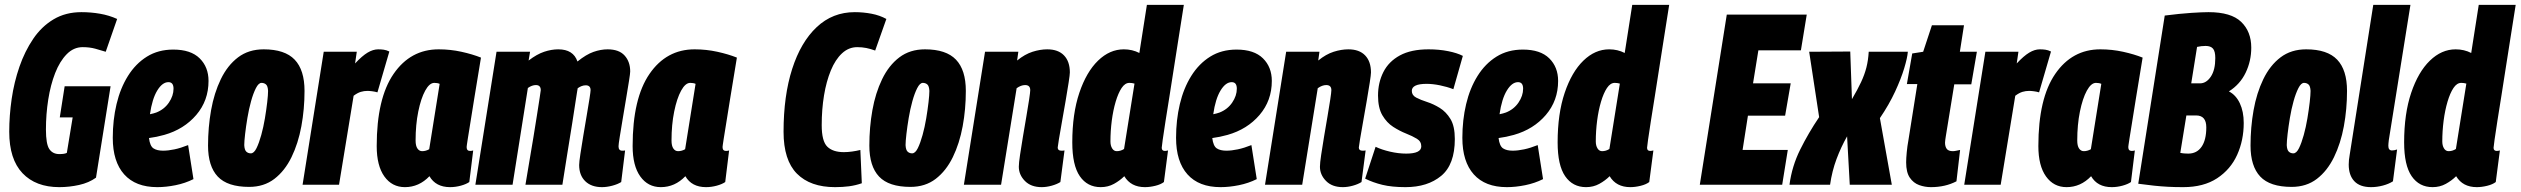

<svg xmlns="http://www.w3.org/2000/svg" viewBox="-20 -760 10371 790"><path d="M224 10Q127 10 72.5 -47.5Q18 -105 18 -218Q18 -284 28 -353Q38 -422 60 -485.5Q82 -549 116.5 -600Q151 -651 200.5 -680.5Q250 -710 315 -710Q354 -710 391.5 -703.5Q429 -697 462 -682L415 -547Q396 -553 372.5 -559.5Q349 -566 320 -566Q283 -566 254.5 -537Q226 -508 207 -459.5Q188 -411 178.5 -350.5Q169 -290 169 -227Q169 -167 183 -146.5Q197 -126 224 -126Q246 -126 255 -131L279 -277H226L246 -405H435L375 -29Q346 -8 305.5 1Q265 10 224 10Z M776 -23Q742 -6 702.5 2Q663 10 627 10Q538 10 491 -42.5Q444 -95 444 -193Q444 -266 459.5 -331.5Q475 -397 506.5 -447.5Q538 -498 584.5 -527Q631 -556 693 -556Q765 -556 801.5 -520Q838 -484 838 -427Q838 -346 787.5 -287Q737 -228 656 -205Q624 -196 593 -192Q597 -159 611.5 -149.5Q626 -140 651 -140Q672 -140 698 -145.5Q724 -151 754 -163ZM673 -422Q648 -422 627 -387.5Q606 -353 597 -290Q612 -293 623 -297Q656 -310 675 -338Q694 -366 694 -395Q694 -422 673 -422Z M1005 9Q916 9 876 -33.5Q836 -76 836 -161Q836 -236 848.5 -306.5Q861 -377 888.5 -434Q916 -491 959.5 -524Q1003 -557 1065 -557Q1152 -557 1192.5 -514.5Q1233 -472 1233 -386Q1233 -311 1220 -240.5Q1207 -170 1179.5 -113.5Q1152 -57 1109 -24Q1066 9 1005 9ZM1012 -129Q1025 -129 1035.5 -150.5Q1046 -172 1055 -204.5Q1064 -237 1070 -273Q1076 -309 1079.5 -339.5Q1083 -370 1083 -386Q1082 -406 1074.5 -412.5Q1067 -419 1056 -419Q1044 -419 1033 -397.5Q1022 -376 1013 -343.5Q1004 -311 998 -275Q992 -239 988.5 -208.5Q985 -178 985 -163Q986 -143 993.5 -136Q1001 -129 1012 -129Z M1448 -547 1441 -499Q1470 -530 1492.5 -543.5Q1515 -557 1536 -557Q1548 -557 1559 -555.5Q1570 -554 1582 -548L1533 -380Q1523 -383 1511.5 -384.5Q1500 -386 1492 -386Q1478 -386 1464.5 -382Q1451 -378 1435 -366L1375 0H1225L1312 -547Z M1832 10Q1773 10 1747 -35Q1704 10 1646 10Q1593 10 1561.5 -34Q1530 -78 1530 -159Q1530 -355 1599.5 -456Q1669 -557 1785 -557Q1833 -557 1878.5 -547Q1924 -537 1959 -523Q1942 -422 1931.5 -355.5Q1921 -289 1914.5 -249.5Q1908 -210 1905 -190.5Q1902 -171 1901 -164Q1900 -157 1900 -155Q1900 -139 1914 -139Q1922 -139 1927 -141L1911 -11Q1898 -2 1876 4Q1854 10 1832 10ZM1746 -146 1789 -415Q1780 -419 1767 -419Q1747 -419 1729.5 -387Q1712 -355 1701 -301Q1690 -247 1690 -182Q1690 -160 1697.5 -149Q1705 -138 1717 -138Q1732 -138 1746 -146Z M2457 10Q2413 10 2388 -14.5Q2363 -39 2363 -81Q2363 -93 2368 -126Q2373 -159 2380 -201.5Q2387 -244 2394 -284.5Q2401 -325 2405.5 -354Q2410 -383 2410 -389Q2410 -409 2390 -409Q2374 -409 2357 -397Q2356 -393 2355 -385.5Q2354 -378 2353 -373Q2345 -320 2334.5 -253.5Q2324 -187 2313 -120Q2302 -53 2294 0H2142Q2149 -42 2157.5 -92.5Q2166 -143 2174.5 -193.5Q2183 -244 2189.5 -287Q2196 -330 2200.5 -357.5Q2205 -385 2205 -389Q2205 -410 2185 -410Q2169 -410 2152 -398L2089 0H1936L2023 -547H2161L2155 -511Q2189 -537 2219 -547Q2249 -557 2277 -557Q2339 -557 2356 -507Q2392 -536 2422 -546.5Q2452 -557 2480 -557Q2527 -557 2550 -531.5Q2573 -506 2573 -466Q2573 -458 2568 -426.5Q2563 -395 2556 -353.5Q2549 -312 2542 -270Q2535 -228 2530 -197Q2525 -166 2525 -158Q2525 -140 2540 -140Q2542 -140 2545.5 -140Q2549 -140 2552 -141L2536 -11Q2522 -2 2499.5 4Q2477 10 2457 10Z M2885 10Q2826 10 2800 -35Q2757 10 2699 10Q2646 10 2614.5 -34Q2583 -78 2583 -159Q2583 -355 2652.5 -456Q2722 -557 2838 -557Q2886 -557 2931.5 -547Q2977 -537 3012 -523Q2995 -422 2984.5 -355.5Q2974 -289 2967.5 -249.5Q2961 -210 2958 -190.5Q2955 -171 2954 -164Q2953 -157 2953 -155Q2953 -139 2967 -139Q2975 -139 2980 -141L2964 -11Q2951 -2 2929 4Q2907 10 2885 10ZM2799 -146 2842 -415Q2833 -419 2820 -419Q2800 -419 2782.5 -387Q2765 -355 2754 -301Q2743 -247 2743 -182Q2743 -160 2750.5 -149Q2758 -138 2770 -138Q2785 -138 2799 -146Z M3416 10Q3314 10 3259 -45.5Q3204 -101 3204 -218Q3204 -366 3239.5 -476.5Q3275 -587 3340.5 -648.5Q3406 -710 3497 -710Q3532 -710 3566 -703.5Q3600 -697 3627 -682L3581 -552Q3562 -559 3544.5 -562.5Q3527 -566 3507 -566Q3472 -566 3444.5 -540.5Q3417 -515 3398.5 -470Q3380 -425 3370.5 -367.5Q3361 -310 3361 -245Q3361 -179 3384 -156.5Q3407 -134 3452 -134Q3468 -134 3486 -136.5Q3504 -139 3520 -143L3526 -6Q3500 3 3473.5 6.5Q3447 10 3416 10Z M3726 9Q3637 9 3597 -33.5Q3557 -76 3557 -161Q3557 -236 3569.5 -306.5Q3582 -377 3609.5 -434Q3637 -491 3680.5 -524Q3724 -557 3786 -557Q3873 -557 3913.5 -514.5Q3954 -472 3954 -386Q3954 -311 3941 -240.5Q3928 -170 3900.5 -113.5Q3873 -57 3830 -24Q3787 9 3726 9ZM3733 -129Q3746 -129 3756.5 -150.5Q3767 -172 3776 -204.5Q3785 -237 3791 -273Q3797 -309 3800.5 -339.5Q3804 -370 3804 -386Q3803 -406 3795.5 -412.5Q3788 -419 3777 -419Q3765 -419 3754 -397.5Q3743 -376 3734 -343.5Q3725 -311 3719 -275Q3713 -239 3709.5 -208.5Q3706 -178 3706 -163Q3707 -143 3714.5 -136Q3722 -129 3733 -129Z M4033 -547H4170L4165 -511Q4197 -537 4228.5 -547Q4260 -557 4289 -557Q4334 -557 4358 -532Q4382 -507 4382 -462Q4382 -453 4377 -420.5Q4372 -388 4364.5 -344.5Q4357 -301 4349.5 -259Q4342 -217 4337 -187Q4332 -157 4332 -153Q4332 -140 4347 -140Q4349 -140 4352.5 -140Q4356 -140 4360 -141L4343 -11Q4329 -2 4307.5 4Q4286 10 4266 10Q4222 10 4197 -15.5Q4172 -41 4172 -74Q4172 -89 4177 -122.5Q4182 -156 4189 -198Q4196 -240 4203 -280.5Q4210 -321 4214.5 -351Q4219 -381 4219 -389Q4219 -410 4198 -410Q4181 -410 4163 -397L4099 0H3946Z M4691 10Q4633 10 4606 -35Q4588 -17 4563.5 -3.5Q4539 10 4509 10Q4454 10 4423 -35Q4392 -80 4392 -174Q4392 -292 4421 -378Q4450 -464 4498 -510.5Q4546 -557 4604 -557Q4639 -557 4668 -542L4699 -740H4851Q4848 -722 4842 -683Q4836 -644 4827.5 -591Q4819 -538 4810 -479.5Q4801 -421 4792 -364.5Q4783 -308 4775.5 -261Q4768 -214 4764 -184.5Q4760 -155 4760 -152Q4760 -139 4773 -139Q4779 -139 4786 -141L4769 -11Q4756 -1 4733.5 4.5Q4711 10 4691 10ZM4575 -138Q4591 -138 4605 -147L4648 -416Q4638 -419 4627 -419Q4609 -419 4595 -398Q4581 -377 4570.5 -341.5Q4560 -306 4554.5 -263.5Q4549 -221 4549 -178Q4549 -161 4556 -149.5Q4563 -138 4575 -138Z M5151 -23Q5117 -6 5077.5 2Q5038 10 5002 10Q4913 10 4866 -42.5Q4819 -95 4819 -193Q4819 -266 4834.5 -331.5Q4850 -397 4881.5 -447.5Q4913 -498 4959.5 -527Q5006 -556 5068 -556Q5140 -556 5176.5 -520Q5213 -484 5213 -427Q5213 -346 5162.5 -287Q5112 -228 5031 -205Q4999 -196 4968 -192Q4972 -159 4986.5 -149.5Q5001 -140 5026 -140Q5047 -140 5073 -145.5Q5099 -151 5129 -163ZM5048 -422Q5023 -422 5002 -387.5Q4981 -353 4972 -290Q4987 -293 4998 -297Q5031 -310 5050 -338Q5069 -366 5069 -395Q5069 -422 5048 -422Z M5272 -547H5409L5404 -511Q5436 -537 5467.5 -547Q5499 -557 5528 -557Q5573 -557 5597 -532Q5621 -507 5621 -462Q5621 -453 5616 -420.5Q5611 -388 5603.5 -344.5Q5596 -301 5588.5 -259Q5581 -217 5576 -187Q5571 -157 5571 -153Q5571 -140 5586 -140Q5588 -140 5591.5 -140Q5595 -140 5599 -141L5582 -11Q5568 -2 5546.5 4Q5525 10 5505 10Q5461 10 5436 -15.5Q5411 -41 5411 -74Q5411 -89 5416 -122.5Q5421 -156 5428 -198Q5435 -240 5442 -280.5Q5449 -321 5453.5 -351Q5458 -381 5458 -389Q5458 -410 5437 -410Q5420 -410 5402 -397L5338 0H5185Z M5597 -25 5640 -156Q5665 -144 5699.5 -136Q5734 -128 5766 -128Q5828 -128 5828 -158Q5828 -178 5810 -189Q5792 -200 5765.5 -210.5Q5739 -221 5712.5 -238Q5686 -255 5668 -285.5Q5650 -316 5650 -367Q5650 -420 5672 -463.5Q5694 -507 5740 -532Q5786 -557 5858 -557Q5901 -557 5938.5 -549.5Q5976 -542 5999 -530L5960 -393Q5934 -403 5904.5 -409Q5875 -415 5850 -415Q5789 -415 5789 -386Q5789 -368 5807 -358.5Q5825 -349 5851.5 -340.5Q5878 -332 5904 -316Q5930 -300 5948 -270.5Q5966 -241 5966 -188Q5966 -83 5910 -36.5Q5854 10 5763 10Q5707 10 5668 0.5Q5629 -9 5597 -25Z M6329 -23Q6295 -6 6255.5 2Q6216 10 6180 10Q6091 10 6044 -42.5Q5997 -95 5997 -193Q5997 -266 6012.5 -331.5Q6028 -397 6059.5 -447.5Q6091 -498 6137.5 -527Q6184 -556 6246 -556Q6318 -556 6354.5 -520Q6391 -484 6391 -427Q6391 -346 6340.5 -287Q6290 -228 6209 -205Q6177 -196 6146 -192Q6150 -159 6164.5 -149.5Q6179 -140 6204 -140Q6225 -140 6251 -145.5Q6277 -151 6307 -163ZM6226 -422Q6201 -422 6180 -387.5Q6159 -353 6150 -290Q6165 -293 6176 -297Q6209 -310 6228 -338Q6247 -366 6247 -395Q6247 -422 6226 -422Z M6688 10Q6630 10 6603 -35Q6585 -17 6560.5 -3.5Q6536 10 6506 10Q6451 10 6420 -35Q6389 -80 6389 -174Q6389 -292 6418 -378Q6447 -464 6495 -510.5Q6543 -557 6601 -557Q6636 -557 6665 -542L6696 -740H6848Q6845 -722 6839 -683Q6833 -644 6824.5 -591Q6816 -538 6807 -479.5Q6798 -421 6789 -364.5Q6780 -308 6772.5 -261Q6765 -214 6761 -184.5Q6757 -155 6757 -152Q6757 -139 6770 -139Q6776 -139 6783 -141L6766 -11Q6753 -1 6730.5 4.5Q6708 10 6688 10ZM6572 -138Q6588 -138 6602 -147L6645 -416Q6635 -419 6624 -419Q6606 -419 6592 -398Q6578 -377 6567.5 -341.5Q6557 -306 6551.5 -263.5Q6546 -221 6546 -178Q6546 -161 6553 -149.5Q6560 -138 6572 -138Z M6974 0 7085 -700H7414L7390 -553H7215L7193 -417H7348L7325 -284H7172L7150 -143H7336L7313 0Z M7669 -547H7830Q7828 -522 7815 -479Q7802 -436 7777.5 -383Q7753 -330 7715 -274L7764 0H7591L7580 -199Q7555 -155 7536.5 -105.5Q7518 -56 7510 0H7343Q7353 -76 7387 -144.5Q7421 -213 7465 -278L7424 -547L7593 -548L7600 -352Q7623 -391 7637.5 -422Q7652 -453 7659.5 -482.5Q7667 -512 7669 -547Z M8045 -143 8030 -14Q7984 10 7925 10Q7900 10 7876.5 1.5Q7853 -7 7838 -29Q7823 -51 7823 -92Q7823 -108 7825.5 -134Q7828 -160 7832 -181L7869 -414H7826L7848 -540L7893 -547L7929 -656H8061L8044 -547H8114L8091 -413H8021L7986 -198Q7985 -191 7984 -184.5Q7983 -178 7983 -173Q7983 -157 7990 -147.5Q7997 -138 8015 -138Q8021 -138 8028 -139.5Q8035 -141 8045 -143Z M8285 -547 8278 -499Q8307 -530 8329.5 -543.5Q8352 -557 8373 -557Q8385 -557 8396 -555.5Q8407 -554 8419 -548L8370 -380Q8360 -383 8348.5 -384.5Q8337 -386 8329 -386Q8315 -386 8301.5 -382Q8288 -378 8272 -366L8212 0H8062L8149 -547Z M8669 10Q8610 10 8584 -35Q8541 10 8483 10Q8430 10 8398.5 -34Q8367 -78 8367 -159Q8367 -355 8436.5 -456Q8506 -557 8622 -557Q8670 -557 8715.5 -547Q8761 -537 8796 -523Q8779 -422 8768.5 -355.5Q8758 -289 8751.5 -249.5Q8745 -210 8742 -190.5Q8739 -171 8738 -164Q8737 -157 8737 -155Q8737 -139 8751 -139Q8759 -139 8764 -141L8748 -11Q8735 -2 8713 4Q8691 10 8669 10ZM8583 -146 8626 -415Q8617 -419 8604 -419Q8584 -419 8566.5 -387Q8549 -355 8538 -301Q8527 -247 8527 -182Q8527 -160 8534.5 -149Q8542 -138 8554 -138Q8569 -138 8583 -146Z M8778 -4 8887 -696Q8950 -704 8996 -707Q9042 -710 9067 -710Q9160 -710 9201.5 -670Q9243 -630 9243 -564Q9243 -509 9220 -461Q9197 -413 9151 -384Q9180 -369 9196 -335Q9212 -301 9212 -254Q9212 -183 9185 -123Q9158 -63 9102.5 -26.5Q9047 10 8963 10Q8928 10 8900 8.5Q8872 7 8843.5 4Q8815 1 8778 -4ZM8996 -417H9032Q9058 -417 9076.5 -444.5Q9095 -472 9095 -521Q9095 -549 9085.5 -560Q9076 -571 9055 -571Q9045 -571 9037.5 -570Q9030 -569 9020 -567ZM8976 -285 8951 -131Q8961 -129 8969.5 -128.5Q8978 -128 8984 -128Q9019 -128 9038.5 -156Q9058 -184 9058 -236Q9058 -285 9016 -285Z M9409 9Q9320 9 9280 -33.5Q9240 -76 9240 -161Q9240 -236 9252.5 -306.5Q9265 -377 9292.5 -434Q9320 -491 9363.5 -524Q9407 -557 9469 -557Q9556 -557 9596.5 -514.5Q9637 -472 9637 -386Q9637 -311 9624 -240.5Q9611 -170 9583.5 -113.5Q9556 -57 9513 -24Q9470 9 9409 9ZM9416 -129Q9429 -129 9439.5 -150.5Q9450 -172 9459 -204.5Q9468 -237 9474 -273Q9480 -309 9483.5 -339.5Q9487 -370 9487 -386Q9486 -406 9478.5 -412.5Q9471 -419 9460 -419Q9448 -419 9437 -397.5Q9426 -376 9417 -343.5Q9408 -311 9402 -275Q9396 -239 9392.5 -208.5Q9389 -178 9389 -163Q9390 -143 9397.5 -136Q9405 -129 9416 -129Z M9745 -740H9898L9809 -184Q9808 -176 9807.5 -170Q9807 -164 9807 -160Q9807 -141 9822 -141Q9832 -141 9843 -145L9826 -14Q9809 -3 9784.5 3.5Q9760 10 9736 10Q9690 10 9667 -14.5Q9644 -39 9644 -83Q9644 -101 9648 -123Z M10171 10Q10113 10 10086 -35Q10068 -17 10043.5 -3.5Q10019 10 9989 10Q9934 10 9903 -35Q9872 -80 9872 -174Q9872 -292 9901 -378Q9930 -464 9978 -510.5Q10026 -557 10084 -557Q10119 -557 10148 -542L10179 -740H10331Q10328 -722 10322 -683Q10316 -644 10307.5 -591Q10299 -538 10290 -479.5Q10281 -421 10272 -364.5Q10263 -308 10255.5 -261Q10248 -214 10244 -184.5Q10240 -155 10240 -152Q10240 -139 10253 -139Q10259 -139 10266 -141L10249 -11Q10236 -1 10213.5 4.5Q10191 10 10171 10ZM10055 -138Q10071 -138 10085 -147L10128 -416Q10118 -419 10107 -419Q10089 -419 10075 -398Q10061 -377 10050.5 -341.5Q10040 -306 10034.5 -263.5Q10029 -221 10029 -178Q10029 -161 10036 -149.5Q10043 -138 10055 -138Z"/></svg>

Font: Georama Condensed ExtraBold
Style: Italic
Weight: 800
Width: 3
Italic angle: -9°
Designer: Jean-Baptiste Levee
Foundry: Production Type
Version: Version 1.000